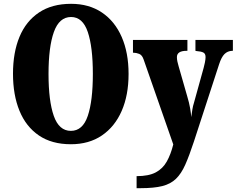

<svg xmlns="http://www.w3.org/2000/svg" viewBox="-20 -745 1239 1005"><path d="M351 10Q251 10 183.5 -36Q116 -82 82 -165Q48 -248 48 -359Q48 -470 82 -552Q116 -634 184 -679.5Q252 -725 352 -725Q446 -725 513.5 -679.5Q581 -634 617 -551.5Q653 -469 653 -358Q653 -247 617 -164.5Q581 -82 513.5 -36Q446 10 351 10ZM351 -60Q413 -60 439.5 -138.5Q466 -217 466 -358Q466 -499 439.5 -577.5Q413 -656 352 -656Q290 -656 262 -577.5Q234 -499 234 -358Q234 -217 261.5 -138.5Q289 -60 351 -60ZM695 177Q758 177 795 157.5Q832 138 853 100.5Q874 63 887 11L732 -433Q724 -457 708.5 -463Q693 -469 679 -469H676V-536H961V-479H957Q906 -479 906 -446Q906 -435 908.5 -423Q911 -411 915 -398L960 -241Q970 -208 975 -179.5Q980 -151 981 -132Q984 -154 987 -172.5Q990 -191 995 -206L1046 -390Q1049 -400 1052.5 -417.5Q1056 -435 1056 -446Q1056 -464 1044.5 -470Q1033 -476 1007 -478L1003 -479V-536H1199V-479H1195Q1171 -478 1155 -462Q1139 -446 1127 -409L995 -4Q971 69 950 116.5Q929 164 901 191Q873 218 829.5 229Q786 240 715 240H695Z"/></svg>

Font: Noto Serif Condensed Black
Style: Regular
Weight: 900
Width: 3
Designer: Monotype Design Team
Foundry: Monotype Imaging Inc.
Version: Version 2.015; ttfautohint (v1.8.4.7-5d5b)